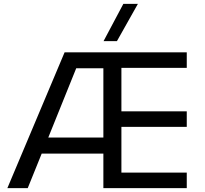

<svg xmlns="http://www.w3.org/2000/svg" viewBox="-20 -970 1059 990"><path d="M943 -700H313L18 0H123L195 -178H513V0H943V-80H606V-316H943V-396H606V-620H943ZM514 -758H583L691 -950H616ZM229 -261 373 -618H513V-261Z"/></svg>

Font: Gully
Style: Regular
Weight: 400
Designer: jaikishan Patel
Foundry: MagicType
Version: Version 1.000;Glyphs 3.2 (3242)